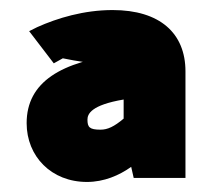

<svg xmlns="http://www.w3.org/2000/svg" viewBox="-20 -618 432 382"><path d="M241 -286 246 -264H349V-476C349 -552 298 -598 204 -598C147 -598 94 -582 54 -564L38 -556L87 -492L105 -502C134 -496 165 -491 190 -491C213 -491 219 -497 223 -510C102 -496 33 -455 33 -373C33 -307 82 -256 153 -256C187 -256 217 -269 241 -286ZM154 -380C154 -391 161 -409 226 -420V-382C207 -366 194 -360 180 -360C158 -360 154 -365 154 -380Z"/></svg>

Font: Falling Sky
Style: ExBd
Weight: 400
Designer: Paul D. Hunt
Foundry: Adobe Systems Incorporated
Version: Version 1.02